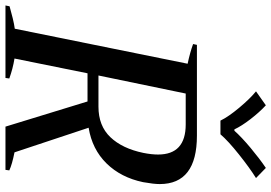

<svg xmlns="http://www.w3.org/2000/svg" viewBox="-168 -827 992 702"><g transform="rotate(90 328.0 -476.0)"><path d="M311 -916 362 -952Q387 -929 412.5 -896Q438 -863 450 -837H455Q478 -863 517.5 -896Q557 -929 591 -952L628 -916Q591 -893 541.5 -853.5Q492 -814 468 -786H418Q404 -815 371 -854.5Q338 -894 311 -916ZM444 -304 534 -33Q579 -24 600 -14L598 0H440L348 -300H245L191 -33Q228 -27 264 -14L262 0H-3L0 -15Q21 -21 43.5 -26.5Q66 -32 82 -34L210 -666Q168 -675 138 -686L141 -700H473Q650 -700 650 -564Q650 -542 643 -503Q626 -422 574.5 -369.5Q523 -317 444 -304ZM542 -558Q542 -659 432 -659H319L253 -340H367Q437 -340 478.5 -383.5Q520 -427 536 -504Q542 -534 542 -558Z"/></g></svg>

Font: Trirong Medium
Style: Italic
Weight: 500
Italic angle: -12°
Designer: Katatrad Team
Foundry: CadsonDemak
Version: Version 1.001